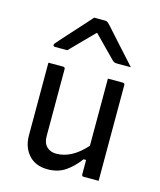

<svg xmlns="http://www.w3.org/2000/svg" viewBox="-122 -911 844 1010"><g transform="rotate(15 300.0 -406.0)"><path d="M173 -532Q184 -532 184 -521V-157Q184 -119 204 -99.5Q224 -80 256 -80Q340 -80 417 -166V-532H498Q509 -532 509 -521V0H428Q417 0 417 -11V-89H403Q369 -43 329 -16Q289 11 233 11Q167 11 130 -30.5Q93 -72 93 -136V-532ZM264 -823H324Q332 -823 337.5 -819Q343 -815 356 -801Q364 -792 382.5 -771.5Q401 -751 425 -724Q449 -697 474 -670Q499 -643 518 -621H445Q434 -621 428.5 -623Q423 -625 416 -632Q405 -643 375 -673.5Q345 -704 301 -749H298Q255 -706 225.5 -675.5Q196 -645 172 -621H106Q95 -621 95 -630Q95 -634 99 -638.5Q103 -643 116 -658Q128 -672 148.5 -694.5Q169 -717 191.5 -742Q214 -767 234 -789Q254 -811 264 -823Z"/></g></svg>

Font: Recursive Mn Lnr St
Style: Regular
Weight: 400
Monospace: yes
Version: Version 1.079;hotconv 1.0.112;makeotfexe 2.5.65598; ttfautoh